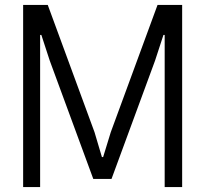

<svg xmlns="http://www.w3.org/2000/svg" viewBox="-20 -760 834 780"><path d="M74 -740H174L364 -223L394 -122H399L430 -223L620 -740H720V0H649V-618H644L610 -514L433 -33H359L182 -514L148 -618H143V0H74Z"/></svg>

Font: Encode Sans Compressed
Style: Regular
Weight: 400
Designer: Pablo Impallari, Andres Torresi
Foundry: Pablo Impallari, Andres Torresi
Version: Version 1.000; ttfautohint (v1.00) -l 8 -r 50 -G 200 -x 14 -